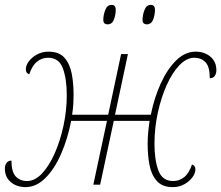

<svg xmlns="http://www.w3.org/2000/svg" viewBox="-40 -758 908 788"><path d="M65 10Q29 10 4.5 -10.5Q-20 -31 -20 -66Q-20 -80 -13 -89.5Q-6 -99 7 -99Q7 -52 25 -33.5Q43 -15 71 -15Q103 -15 132 -45.5Q161 -76 184 -127.5Q207 -179 220.5 -241.5Q234 -304 234 -368Q234 -434 218 -477.5Q202 -521 157 -521Q132 -521 112 -505Q92 -489 80 -453Q66 -458 66 -473Q66 -490 78.5 -506.5Q91 -523 112 -534.5Q133 -546 159 -546Q203 -546 225 -520.5Q247 -495 254.5 -455Q262 -415 262 -369Q262 -353 261 -333Q260 -313 256 -287H404L457 -536H485L432 -287H579Q593 -357 620 -416Q647 -475 683.5 -510.5Q720 -546 763 -546Q799 -546 823.5 -525.5Q848 -505 848 -470Q848 -456 841.5 -446.5Q835 -437 821 -437Q821 -484 803.5 -502.5Q786 -521 757 -521Q726 -521 696.5 -490.5Q667 -460 644 -408.5Q621 -357 607.5 -294.5Q594 -232 594 -168Q594 -102 610 -58.5Q626 -15 671 -15Q696 -15 716 -31Q736 -47 748 -83Q762 -78 762 -63Q762 -47 749.5 -30Q737 -13 716 -1.5Q695 10 669 10Q626 10 603.5 -15.5Q581 -41 573.5 -81Q566 -121 566 -167Q566 -186 567.5 -207Q569 -228 574 -262H427L371 0H343L399 -262H252Q238 -189 211 -127Q184 -65 146.5 -27.5Q109 10 65 10ZM562 -658Q555 -658 550 -662Q545 -666 545 -677Q545 -696 553 -717Q561 -738 579 -738Q596 -738 596 -718Q596 -697 588.5 -677.5Q581 -658 562 -658ZM401 -658Q394 -658 389 -662Q384 -666 384 -677Q384 -696 392 -717Q400 -738 418 -738Q435 -738 435 -718Q435 -697 427.5 -677.5Q420 -658 401 -658Z"/></svg>

Font: Noto Serif Thin
Style: Italic
Weight: 100
Italic angle: -12°
Designer: Monotype Design Team
Foundry: Monotype Imaging Inc.
Version: Version 2.014; ttfautohint (v1.8.4.7-5d5b)